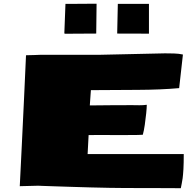

<svg xmlns="http://www.w3.org/2000/svg" viewBox="-20 -992 1040 1024"><path d="M944.3 11.7Q886.2 11.2 840.6 11.2Q794.9 11.2 749 11Q703.1 10.7 643.6 10.7Q609.9 10.7 563.2 9.8Q516.6 8.8 464.6 7.6Q412.6 6.3 363 4.6Q313.5 2.9 272.7 1.7Q231.9 0.5 207.8 -0.5Q183.6 -1.5 183.6 -1.5L85.4 1Q85.4 1 86.9 -28.1Q88.4 -57.1 90.8 -106Q93.3 -154.8 96.2 -216.1Q99.1 -277.3 102.3 -343Q105.5 -408.7 108.4 -470.5Q111.3 -532.2 113.5 -582.5Q115.7 -632.8 117.2 -663.8Q118.7 -694.8 118.7 -697.3Q134.8 -697.8 144 -698Q153.3 -698.2 164.1 -698.5Q174.8 -698.7 195.3 -699.7H509.3L859.9 -707.5Q882.8 -707.5 908.2 -706.8Q933.6 -706.1 955.6 -701.2L935.5 -522Q836.9 -513.2 713.6 -512.7Q590.3 -512.2 464.8 -511.2Q462.9 -495.6 462.2 -475.6Q461.4 -455.6 459 -429.7Q522.9 -430.7 582.5 -430.9Q642.1 -431.2 686.5 -431.2Q695.3 -431.2 704.6 -430.9Q713.9 -430.7 723.6 -430.7Q733.4 -430.7 743.2 -431.2Q752.9 -431.6 762.7 -433.1V-429.2Q762.7 -417 759.8 -387.7Q756.8 -358.4 752.2 -326.4Q747.6 -294.4 741.7 -273.4Q740.2 -272.9 715.3 -272.2Q690.4 -271.5 620.1 -271.5Q603 -271.5 582.8 -271.7Q562.5 -272 539.1 -272Q517.6 -272 496.1 -272Q474.6 -272 452.6 -271.5L447.3 -170.4H960Q960 -120.6 958.3 -90.1Q956.5 -59.6 954.1 -41.5Q951.7 -23.4 949 -11.7Q946.3 0 944.3 11.7ZM327.6 -812Q323.2 -812 323.2 -814.9V-816.4L329.1 -971.2H341.3Q376 -971.2 415 -971.7Q454.1 -972.2 487.3 -972.2H495.1L493.2 -813Q444.3 -813 405.5 -812.5Q366.7 -812 327.6 -812ZM605 -813 608.4 -971.2H774.4V-812.5Z"/></svg>

Font: Seymour One
Style: Regular
Weight: 400
Designer: Vernon Adams
Foundry: Vernon Adams
Version: Version 1.100; ttfautohint (v1.8.4.7-5d5b);gftools[0.9.33]